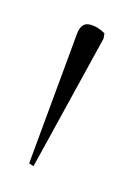

<svg xmlns="http://www.w3.org/2000/svg" viewBox="-41 -754 199 283"><g transform="rotate(10 58.0 -612.0)"><path d="M27 -502 20 -505 56 -704Q59 -722 71 -722Q83 -722 96 -713V-705Z"/></g></svg>

Font: Noto Serif Display ExtraCondensed Thin
Style: Regular
Weight: 100
Width: 2
Designer: Monotype Design Team
Foundry: Monotype Imaging Inc.
Version: Version 2.009